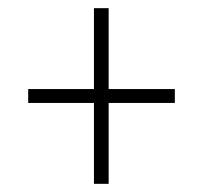

<svg xmlns="http://www.w3.org/2000/svg" viewBox="-20 -527 497 470"><path d="M210 -77V-275H49V-309H210V-507H246V-309H408V-275H246V-77Z"/></svg>

Font: Georama ExtraLight
Style: Regular
Weight: 250
Version: Version 1.001